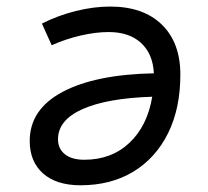

<svg xmlns="http://www.w3.org/2000/svg" viewBox="-20 -547 626 577"><path d="M306.6 -450.7Q267.6 -450.7 222.4 -440.2Q177.2 -429.7 135.3 -411.1L106 -476.1Q153.8 -500.5 207.8 -513.9Q261.7 -527.3 311 -527.3Q410.6 -527.3 466.3 -473.1Q522 -418.9 522 -322.8Q522 -221.2 485.1 -146.7Q448.2 -72.3 380.9 -31.2Q313.5 9.8 221.7 9.8Q149.9 9.8 109.6 -25.6Q69.3 -61 69.3 -123.5Q69.3 -218.3 168 -270.8Q266.6 -323.2 442.4 -326.7Q439.5 -385.3 403.8 -418Q368.2 -450.7 306.6 -450.7ZM437.5 -256.3Q302.2 -252 228.3 -219.2Q154.3 -186.5 154.3 -128.4Q154.3 -100.1 175 -83.5Q195.8 -66.9 233.4 -66.9Q314.9 -66.9 368.9 -117.7Q422.9 -168.5 437.5 -256.3Z"/></svg>

Font: CaskaydiaCove NFP SemiLight
Style: Italic
Weight: 350
Italic angle: -10°
Designer: Aaron Bell
Foundry: Saja Typeworks
Version: Version 2111.001; VTT 6.35;Nerd Fonts 3.1.1